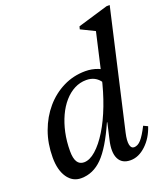

<svg xmlns="http://www.w3.org/2000/svg" viewBox="-141 -864 849 975"><g transform="rotate(-20 283.0 -376.5)"><path d="M130 12Q84 12 56.5 -28Q29 -68 29 -136Q29 -211 52.5 -275.5Q76 -340 117.5 -388.5Q159 -437 214.5 -464.5Q270 -492 334 -492Q369 -492 400.5 -480Q432 -468 459 -444L426 -296Q426 -369 399.5 -408.5Q373 -448 323 -448Q289 -448 259 -432.5Q229 -417 204 -388.5Q179 -360 161 -321Q143 -282 133 -235.5Q123 -189 123 -136Q123 -59 171 -59Q202 -59 235.5 -88.5Q269 -118 301 -170Q333 -222 359.5 -291.5Q386 -361 404 -441H450L399 -210H349Q296 -90 245.5 -39Q195 12 130 12ZM397 12Q351 12 333.5 -23Q316 -58 331 -122L461 -690L485 -650L381 -701L385 -716L549 -765H566L420 -127Q411 -87 415.5 -65.5Q420 -44 436 -44Q456 -44 474 -64Q492 -84 516 -131L539 -120Q520 -62 480.5 -25Q441 12 397 12Z"/></g></svg>

Font: Platypi Light Light
Style: Italic
Weight: 300
Italic angle: -13°
Version: Version 1.200